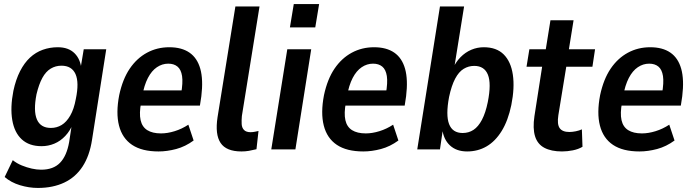

<svg xmlns="http://www.w3.org/2000/svg" viewBox="-20 -737 3419 947"><path d="M167 190Q123 190 78.5 176.5Q34 163 3 136L43 53Q63 69 87.5 79Q112 89 136.5 94.5Q161 100 183 100Q243 100 276 66Q309 32 321 -36L335 -128L341 -129Q326 -92 302 -66.5Q278 -41 248 -28.5Q218 -16 185 -16Q124 -16 87.5 -49.5Q51 -83 40.5 -145Q30 -207 46 -289Q58 -345 79 -386Q100 -427 128 -453Q156 -479 191 -491.5Q226 -504 265 -504Q318 -504 348 -474Q378 -444 382 -392H376L393 -494H504L434 -48Q422 31 387.5 84Q353 137 297 163.5Q241 190 167 190ZM231 -106Q260 -106 284 -120.5Q308 -135 326.5 -167Q345 -199 354 -249Q371 -330 352.5 -371.5Q334 -413 283 -413Q254 -413 230 -398.5Q206 -384 189 -353Q172 -322 160 -272Q144 -190 162 -148Q180 -106 231 -106Z M762 10Q680 10 631.5 -22.5Q583 -55 567 -117.5Q551 -180 568 -268Q585 -347 620 -398.5Q655 -450 705 -477Q755 -504 815 -504Q876 -504 914.5 -477.5Q953 -451 968 -397.5Q983 -344 973 -262L966 -216H658L669 -291H891L873 -273Q883 -330 878 -362Q873 -394 855.5 -408.5Q838 -423 810 -423Q780 -423 754 -405.5Q728 -388 709.5 -352.5Q691 -317 681 -261L676 -231Q666 -178 673.5 -144.5Q681 -111 706.5 -95Q732 -79 774 -79Q806 -79 841.5 -90Q877 -101 909 -122L935 -44Q894 -14 849 -2Q804 10 762 10Z M1171 10Q1096 10 1068 -32Q1040 -74 1053 -159L1141 -705H1260L1173 -165Q1171 -143 1172 -125Q1173 -107 1183.5 -96Q1194 -85 1216 -85Q1227 -85 1238.5 -87.5Q1250 -90 1255 -91L1245 -1Q1225 4 1207.5 7Q1190 10 1171 10Z M1410 -602 1429 -717H1554L1535 -602ZM1318 0 1397 -494H1515L1437 0Z M1772 10Q1690 10 1641.5 -22.5Q1593 -55 1577 -117.5Q1561 -180 1578 -268Q1595 -347 1630 -398.5Q1665 -450 1715 -477Q1765 -504 1825 -504Q1886 -504 1924.5 -477.5Q1963 -451 1978 -397.5Q1993 -344 1983 -262L1976 -216H1668L1679 -291H1901L1883 -273Q1893 -330 1888 -362Q1883 -394 1865.5 -408.5Q1848 -423 1820 -423Q1790 -423 1764 -405.5Q1738 -388 1719.5 -352.5Q1701 -317 1691 -261L1686 -231Q1676 -178 1683.5 -144.5Q1691 -111 1716.5 -95Q1742 -79 1784 -79Q1816 -79 1851.5 -90Q1887 -101 1919 -122L1945 -44Q1904 -14 1859 -2Q1814 10 1772 10Z M2284 10Q2231 10 2199 -20Q2167 -50 2161 -103H2165L2150 0H2038L2150 -705H2269L2219 -394H2211Q2227 -430 2251 -454.5Q2275 -479 2304.5 -491.5Q2334 -504 2366 -504Q2429 -504 2464.5 -468.5Q2500 -433 2509.5 -368.5Q2519 -304 2502 -219Q2486 -142 2454.5 -91Q2423 -40 2380 -15Q2337 10 2284 10ZM2262 -81Q2292 -81 2315.5 -96.5Q2339 -112 2357 -146Q2375 -180 2386 -234Q2404 -325 2386.5 -368.5Q2369 -412 2319 -412Q2291 -412 2267 -397.5Q2243 -383 2225 -349Q2207 -315 2195 -259Q2178 -169 2195 -125Q2212 -81 2262 -81Z M2752 10Q2699 10 2665 -8Q2631 -26 2619 -65Q2607 -104 2616 -164L2654 -408H2577L2591 -494H2672L2695 -637H2809L2786 -494H2915L2902 -408H2773L2734 -169Q2727 -124 2740.5 -105Q2754 -86 2788 -86Q2803 -86 2820 -89.5Q2837 -93 2850 -99L2853 -13Q2833 -1 2805.5 4.5Q2778 10 2752 10Z M3134 10Q3052 10 3003.5 -22.5Q2955 -55 2939 -117.5Q2923 -180 2940 -268Q2957 -347 2992 -398.5Q3027 -450 3077 -477Q3127 -504 3187 -504Q3248 -504 3286.5 -477.5Q3325 -451 3340 -397.5Q3355 -344 3345 -262L3338 -216H3030L3041 -291H3263L3245 -273Q3255 -330 3250 -362Q3245 -394 3227.5 -408.5Q3210 -423 3182 -423Q3152 -423 3126 -405.5Q3100 -388 3081.5 -352.5Q3063 -317 3053 -261L3048 -231Q3038 -178 3045.5 -144.5Q3053 -111 3078.5 -95Q3104 -79 3146 -79Q3178 -79 3213.5 -90Q3249 -101 3281 -122L3307 -44Q3266 -14 3221 -2Q3176 10 3134 10Z"/></svg>

Font: Nunito Sans 10pt Condensed
Style: Bold Italic
Weight: 700
Width: 3
Italic angle: -9°
Designer: Vernon Adams
Foundry: Vernon Adams
Version: Version 3.101;gftools[0.9.27]